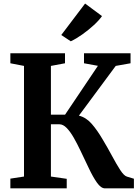

<svg xmlns="http://www.w3.org/2000/svg" viewBox="-20 -1036 772 1056"><path d="M37 0V-53.5L112 -65V-673.5L37 -688V-743H337.5V-688L260 -673.5V-405.5H338L518.5 -674L442 -688V-743H698V-688L616.5 -673.5L414 -400Q454 -390 484.8 -354.5Q515.5 -319 543.5 -271Q571.5 -224.5 596 -178.8Q620.5 -133 641.2 -101Q662 -69 678.5 -64.5L716.5 -53V0H557.5Q535.5 0 513.2 -31.5Q491 -63 468.5 -111Q446 -159 422.5 -207.5Q404.5 -245.5 385.5 -278.8Q366.5 -312 346.8 -332.2Q327 -352.5 306.5 -352.5H260V-65L347 -52.5V0ZM369.5 -809H369L317 -843.5L448 -1016.5L541 -947.5Q525.5 -925 496.5 -898.2Q467.5 -871.5 433.5 -847.2Q399.5 -823 369.5 -809Z"/></svg>

Font: Merriweather Text Regular
Style: Bold
Weight: 700
Designer: Eben Sorkin
Foundry: Eben Sorkin
Version: Version 2.100; ttfautohint (v1.7.19-72a1) -l 8 -r 50 -G 200 